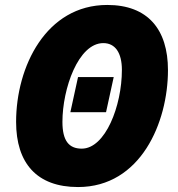

<svg xmlns="http://www.w3.org/2000/svg" viewBox="-20 -745 717 775"><path d="M295 10C548 10 658 -251 658 -462C658 -626 577 -725 413 -725C166 -725 45 -476 45 -253C45 -87 128 10 295 10ZM310 -145C258 -145 232 -177 232 -253C232 -387 296 -571 397 -571C445 -571 472 -532 472 -463C472 -317 405 -145 310 -145ZM264 -292H408L439 -434H295Z"/></svg>

Font: Noto Sans SemiCondensed Black
Style: Italic
Weight: 900
Width: 4
Italic angle: -12°
Designer: Monotype Design Team
Foundry: Monotype Imaging Inc.
Version: Version 2.013